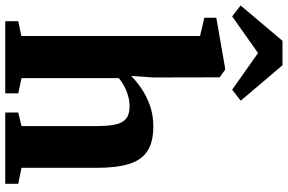

<svg xmlns="http://www.w3.org/2000/svg" viewBox="-232 -874 1072 715"><g transform="rotate(90 303.5 -516.0)"><path d="M79.5 -60V-725.5L11.5 -741.5V-786L197.5 -818.5H205.5L233.5 -798.5L234 -552.5L228.5 -469Q246 -487 273.8 -506.2Q301.5 -525.5 337.5 -538.5Q373.5 -551.5 415.5 -551.5Q475 -551.5 508.5 -529.2Q542 -507 556.2 -460.5Q570.5 -414 570.5 -340.5V-60.5L630 -48.5V0H364.5V-48.5L415 -60.5V-340.5Q415 -383 409.2 -410Q403.5 -437 387.5 -450Q371.5 -463 341.5 -463Q321 -463 301.2 -457.2Q281.5 -451.5 265 -442.2Q248.5 -433 236.5 -423V-60.5L293 -48.5V0H24.5V-48.5ZM6.5 -845 -34 -876.5 97.5 -1032.5H188.5L320.5 -877L279.5 -845L143 -941.5Z"/></g></svg>

Font: Merriweather 60pt ExtraBold
Style: Regular
Weight: 800
Version: Version 2.100